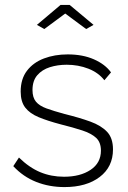

<svg xmlns="http://www.w3.org/2000/svg" viewBox="-20 -750 519 780"><path d="M242 10Q180 10 127 -11Q74 -32 34 -75L57 -110Q99 -69 143.5 -50.5Q188 -32 240 -32Q306 -32 348 -60Q390 -88 390 -138Q390 -172 370.5 -190Q351 -208 314.5 -220Q278 -232 226 -245Q173 -259 137 -274Q101 -289 82.5 -313Q64 -337 64 -378Q64 -429 89.5 -462.5Q115 -496 158.5 -512.5Q202 -529 255 -529Q316 -529 361.5 -509Q407 -489 431 -456L404 -424Q380 -455 339 -471Q298 -487 251 -487Q214 -487 182.5 -477Q151 -467 131.5 -444.5Q112 -422 112 -384Q112 -354 126 -337Q140 -320 169 -309.5Q198 -299 242 -287Q303 -272 347 -256Q391 -240 415 -214.5Q439 -189 439 -143Q439 -72 385 -31Q331 10 242 10ZM130 -649 226 -730H263L360 -649L330 -632L245 -695L160 -632Z"/></svg>

Font: Raleway Light
Style: Regular
Weight: 300
Designer: Matt McInerney, Pablo Impallari, Rodrigo Fuenzalida
Foundry: Matt McInerney, Pablo Impallari, Rodrigo Fuenzalida
Version: Version 4.026